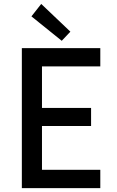

<svg xmlns="http://www.w3.org/2000/svg" viewBox="-20 -967 602 987"><path d="M92.3 0V-719.7H495.6V-625.5H195.8V-412.1H448.2V-319.3H195.8V-94.2H495.6V0ZM297.4 -757.3 141.6 -882.8 191.9 -946.8 341.8 -804.2Z"/></svg>

Font: Reddit Mono Medium
Style: Regular
Weight: 500
Monospace: yes
Designer: Stephen Hutchings
Foundry: Reddit
Version: Version 1.014